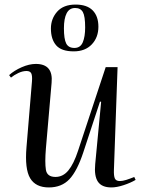

<svg xmlns="http://www.w3.org/2000/svg" viewBox="-20 -807 632 841"><path d="M20 -478Q42 -498 75 -512.5Q108 -527 137 -527Q214 -527 206 -444L181 -156Q176 -95 181 -63.5Q186 -32 223 -32Q256 -32 279.5 -60.5Q303 -89 322 -147L443 -513H495L479 -63Q478 -37 483 -25.5Q488 -14 505 -14Q517 -14 533 -19Q549 -24 568 -32L574 -19Q552 -6 521.5 4Q491 14 468 14Q426 14 409 -11Q392 -36 397 -88L423 -361L418 -362L345 -140Q318 -58 284 -22Q250 14 194 14Q136 14 112 -26.5Q88 -67 96 -162L120 -450Q122 -475 117 -485.5Q112 -496 96 -496Q79 -496 60 -487Q41 -478 28 -467ZM303 -582Q249 -582 226 -608.5Q203 -635 203 -682Q203 -725 230.5 -756Q258 -787 311 -787Q361 -787 386 -761.5Q411 -736 411 -690Q411 -643 382 -612.5Q353 -582 303 -582ZM306 -597Q332 -597 342.5 -621.5Q353 -646 353 -687Q353 -736 343 -754Q333 -772 309 -772Q284 -772 272 -749Q260 -726 260 -683Q260 -636 270 -616.5Q280 -597 306 -597Z"/></svg>

Font: Literata 72pt
Style: Italic
Weight: 400
Italic angle: -2°
Designer: Latin by Veronika Burian and Jose Scaglione. Greek by Irene Vlachou. Cyrillic by Vera Evstafieva
Foundry: TypeTogether
Version: Version 3.002